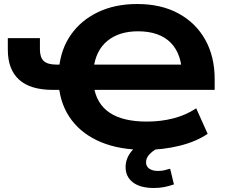

<svg xmlns="http://www.w3.org/2000/svg" viewBox="-20 -736 1153 957"><path d="M703 11Q576 11 483.5 -27.5Q391 -66 337 -137.5Q283 -209 273 -308L302 -288H244Q131 -288 75 -339Q19 -390 19 -488V-546H179V-490Q179 -450 198 -432Q217 -414 262 -414H293L274 -393Q283 -491 333.5 -563Q384 -635 468.5 -675.5Q553 -716 664 -716Q783 -716 869.5 -669Q956 -622 1003 -538Q1050 -454 1050 -342V-288H424L447 -309Q460 -219 526 -174.5Q592 -130 712 -130Q782 -130 844 -146Q906 -162 958 -196L1015 -69Q958 -30 875 -9.5Q792 11 703 11ZM668 -580Q574 -580 515.5 -532.5Q457 -485 446 -392L425 -414H925L888 -352Q888 -465 831.5 -522.5Q775 -580 668 -580ZM747 201Q679 201 642.5 173Q606 145 606 97Q606 53 637 16Q668 -21 725 -45L773 0Q753 9 738.5 20.5Q724 32 716 45Q708 58 708 73Q708 94 724.5 105Q741 116 767 116Q784 116 798 113Q812 110 828 105L847 183Q821 192 798 196.5Q775 201 747 201Z"/></svg>

Font: Nunito Sans 10pt SemiExpanded ExtraBold
Style: Regular
Weight: 800
Width: 6
Designer: Vernon Adams
Foundry: Vernon Adams
Version: Version 3.101;gftools[0.9.27]